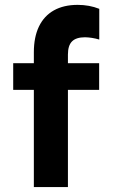

<svg xmlns="http://www.w3.org/2000/svg" viewBox="-20 -761 463 781"><path d="M33.7 -503.9H383.3V-395.5H33.7ZM383.8 -725.1V-600.1Q354 -608.9 325.7 -609.4Q290 -609.4 273.2 -592.8Q256.3 -576.2 256.3 -539.1V0H117.7V-548.3Q117.7 -609.9 138.4 -653.1Q159.2 -696.3 199.2 -718.8Q239.3 -741.2 295.9 -741.2Q343.3 -741.2 383.8 -725.1Z"/></svg>

Font: Wanted Sans Variable
Style: Regular
Weight: 400
Designer: Original Design by Kil Hyung-jin and Kang Hanbin, Wanted Lab, Inc; Hangeul from Source Han Sans by Jang Soo-young and Ka
Foundry: Wanted Lab, Inc.
Version: Version 1.003;Glyphs 3.2 (3227)